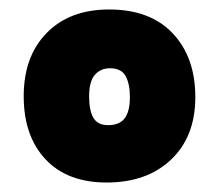

<svg xmlns="http://www.w3.org/2000/svg" viewBox="-20 -722 462 405"><path d="M205 -337Q122 -337 76 -386Q30 -435 30 -519Q30 -603 78.5 -652.5Q127 -702 210 -702Q297 -702 344.5 -651.5Q392 -601 392 -517Q392 -434 341 -385.5Q290 -337 205 -337ZM254 -517Q254 -545 245 -561.5Q236 -578 212 -578Q192 -578 180 -564Q168 -550 168 -519Q168 -489 177 -473.5Q186 -458 208 -458Q232 -458 243 -472.5Q254 -487 254 -517Z"/></svg>

Font: Palanquin Dark
Style: Bold
Weight: 700
Designer: Pria Ravichandran
Version: Version 1.000